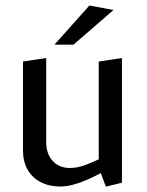

<svg xmlns="http://www.w3.org/2000/svg" viewBox="-20 -676 542 709"><path d="M371 13.3 352.3 -36.8Q332.1 -25.8 305.8 -14Q279.6 -2.1 252.7 5.3Q225.9 12.8 203.3 12.8Q161.8 12.8 130.6 -3.2Q99.5 -19.1 82.2 -49Q64.9 -78.9 64.9 -120V-448.7L150.6 -461.8V-152.3Q150.6 -107.9 174.5 -81.8Q198.4 -55.7 237.9 -55.7Q264.7 -55.7 292.3 -65.8Q319.9 -75.8 344.6 -87.7V-448.7L430.3 -461.8V-1.3ZM181.1 -511.1 310.1 -655.7 399 -639 251.3 -511.1Z"/></svg>

Font: Ancizar Sans Thin
Style: Regular
Weight: 100
Designer: Cesar Puertas, Viviana Monsalve, Julian Moncada, Julian Prieto, Jose Castro, Mariel Hernandez, Felipe Aragon, Sara Alarc
Version: Version 8.100